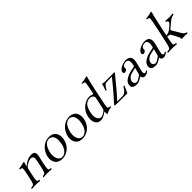

<svg xmlns="http://www.w3.org/2000/svg" viewBox="284 -1983 3278 3278"><g transform="rotate(-45 1923.5 -343.5)"><path d="M247.6 -340.8Q334 -418.5 431.2 -418.9Q486.3 -418 504.9 -386.2Q518.1 -358.9 506.3 -301.3Q503.4 -287.1 495.6 -257.8Q476.1 -180.2 462.9 -104Q452.1 -41.5 464.8 -29.3Q474.6 -21 508.8 -18.1Q514.6 -6.8 503.9 4.9Q485.4 4.4 458.5 2.4Q427.7 0 407 0Q386.2 0 356 2.4Q328.1 4.4 310.1 4.9Q304.2 -6.3 314.9 -18.1Q355 -22 366.2 -34.7Q378.4 -49.8 392.1 -104Q413.1 -188 427.7 -271Q437.5 -327.6 434.6 -340.8Q434.1 -343.3 433.1 -345.2Q420.4 -376.5 389.6 -378.9Q333.5 -378.9 269.5 -335.9Q259.8 -329.1 251.5 -323.2Q233.4 -305.7 227.1 -283.2Q210.9 -222.7 189 -104Q177.2 -41.5 188 -29.3Q196.8 -21 228 -18.1Q233.9 -6.3 223.1 4.9Q204.6 4.4 179.7 2.4Q152.3 0 132.8 0Q109.9 0 74.7 2.4Q45.9 4.4 28.8 4.9Q22.9 -6.8 33.7 -18.1Q79.6 -22 92.3 -34.2Q106.4 -49.3 119.1 -104Q147.9 -224.6 163.1 -312Q170.9 -357.4 157.2 -367.2Q147 -373.5 115.2 -377Q114.3 -388.7 116.7 -394Q203.6 -405.8 248.5 -420.9Q259.3 -419.4 258.8 -414.1Q258.3 -413.1 238.3 -340.8Q235.8 -330.6 242.7 -336.4Q245.1 -338.4 247.6 -340.8Z M606.4 -194.8Q627.4 -290 692.9 -352.1Q765.1 -418.5 856 -418.9Q978 -418.9 1008.3 -318.8Q1023.4 -267.1 1010.3 -204.1Q988.3 -104.5 914.1 -43.9Q846.2 9.8 762.7 9.8Q652.3 9.8 615.2 -77.1Q593.3 -130.4 606.4 -194.8ZM836.9 -396Q751.5 -396 706.1 -280.3Q694.3 -250 687 -216.8Q670.4 -138.2 695.8 -75.7Q722.2 -14.2 781.7 -13.2Q834 -13.2 877.9 -64.9Q913.6 -108.4 927.7 -173.8Q957.5 -314.9 901.4 -371.1Q875.5 -395.5 836.9 -396Z M1095.2 -194.8Q1116.2 -290 1181.6 -352.1Q1253.9 -418.5 1344.7 -418.9Q1466.8 -418.9 1497.1 -318.8Q1512.2 -267.1 1499 -204.1Q1477.1 -104.5 1402.8 -43.9Q1335 9.8 1251.5 9.8Q1141.1 9.8 1104 -77.1Q1082 -130.4 1095.2 -194.8ZM1325.7 -396Q1240.2 -396 1194.8 -280.3Q1183.1 -250 1175.8 -216.8Q1159.2 -138.2 1184.6 -75.7Q1210.9 -14.2 1270.5 -13.2Q1322.8 -13.2 1366.7 -64.9Q1402.3 -108.4 1416.5 -173.8Q1446.3 -314.9 1390.1 -371.1Q1364.3 -395.5 1325.7 -396Z M1852.5 -107.9Q1897.5 -309.1 1897 -309.1Q1903.8 -341.3 1895.5 -356Q1894 -358.9 1892.1 -360.8Q1868.7 -394.5 1819.3 -395Q1756.8 -393.6 1715.3 -347.2Q1678.7 -306.2 1658.2 -210.9Q1634.8 -101.6 1681.2 -48.8Q1702.6 -25.4 1730 -24.9Q1769 -25.9 1829.6 -70.8Q1846.2 -83.5 1851.6 -105Q1852.5 -106.9 1852.5 -107.9ZM1828.6 -47.9Q1744.1 9.8 1697.3 9.8Q1605 9.8 1579.6 -73.7Q1564.5 -125 1578.6 -193.8Q1601.1 -294.9 1680.2 -360.8Q1754.4 -418.5 1835.4 -418.9Q1853.5 -418.9 1904.8 -402.8Q1906.7 -402.3 1907.7 -401.9Q1916.5 -403.8 1918.9 -411.1Q1918.9 -412.1 1952.1 -576.2Q1962.4 -636.7 1951.2 -646.5Q1943.4 -651.9 1907.7 -653.8Q1901.9 -663.1 1905.8 -672.9Q1984.9 -679.2 2035.6 -696.8Q2037.6 -697.8 2039.1 -698.2Q2049.3 -698.2 2049.3 -692.4Q2049.3 -690.4 2048.8 -689Q2048.8 -689 2026.4 -601.1Q2025.9 -599.6 2025.9 -599.1Q1997.6 -487.8 1930.2 -152.3Q1924.8 -124.5 1922.9 -113.8Q1915 -69.3 1930.2 -57.1Q1943.8 -46.9 1978 -43.9Q1982.4 -35.6 1974.6 -28.8Q1899.9 -19.5 1856.4 9.8Q1844.2 11.7 1838.4 9.8Q1838.4 9.8 1838.9 -35.6Q1839.8 -42.5 1840.6 -47.1Q1841.3 -51.8 1837.4 -51.8Q1833 -50.8 1828.6 -47.9Z M2149.4 -418.9Q2154.8 -418 2163.6 -415Q2182.6 -408.7 2203.1 -409.2H2364.3Q2383.8 -409.2 2415 -410.6Q2423.3 -411.1 2424.8 -411.1Q2434.1 -409.7 2434.1 -403.8Q2432.6 -396.5 2411.6 -371.1Q2410.2 -369.6 2409.7 -369.1Q2217.3 -134.8 2154.8 -66.9Q2131.3 -41.5 2111.8 -22H2244.1Q2290.5 -22 2329.6 -70.8Q2339.8 -84 2354.5 -105L2374.5 -132.8Q2384.8 -132.3 2391.1 -127Q2364.3 -52.7 2333.5 2.9L2052.2 0Q2031.7 -1 2032.7 -11.2Q2035.6 -20 2045.9 -30.8Q2157.2 -147.9 2350.6 -387.2L2219.7 -383.8Q2168.9 -382.8 2123.5 -289.1Q2122.6 -287.6 2122.1 -287.1Q2110.8 -285.2 2102.1 -290Q2131.3 -366.2 2142.1 -413.1Q2144 -417 2149.4 -418.9Z M2734.9 -211.9 2648.9 -191.9Q2562.5 -171.9 2536.6 -108.9Q2533.2 -100.1 2531.7 -91.8Q2524.4 -56.2 2549.8 -33.7Q2566.4 -20 2590.3 -20Q2613.8 -20 2679.7 -65.9Q2684.6 -69.3 2687 -70.8Q2701.2 -81.1 2705.1 -95.2ZM2694.8 -45.9H2692.9L2670.4 -30.8Q2615.2 5.4 2578.1 8.8Q2567.4 9.8 2555.7 9.8Q2450.7 9.8 2454.6 -67.4Q2455.1 -77.6 2457.5 -87.9Q2472.7 -159.7 2574.2 -201.2Q2606.4 -214.4 2643.1 -222.2L2737.3 -242.2Q2742.2 -244.6 2747.1 -263.2Q2772 -379.4 2714.8 -395Q2707.5 -397 2700.2 -397Q2647 -397 2623 -369.6Q2616.2 -360.8 2613.8 -352.1Q2611.3 -339.4 2611.8 -333Q2613.3 -326.2 2611.3 -315.9Q2607.4 -298.3 2584.5 -285.6Q2571.8 -279.3 2559.1 -278.8Q2531.2 -278.8 2528.8 -304.7Q2528.3 -311.5 2529.8 -317.9Q2538.6 -358.9 2604 -391.6Q2659.2 -418.5 2712.9 -418.9Q2853.5 -418.9 2815.4 -259.3Q2814.9 -257.3 2814.5 -256.8L2779.3 -115.2Q2762.7 -47.9 2781.2 -35.2Q2789.6 -30.3 2801.3 -29.8Q2813 -29.8 2829.1 -43.5Q2832 -45.9 2834 -45.9Q2841.8 -45.9 2844.7 -37.6Q2845.2 -34.7 2845.2 -33.2Q2843.8 -25.4 2815.9 -8.8Q2784.2 9.8 2754.9 9.8Q2700.2 9.3 2694.8 -45.9Z M3188.5 -211.9 3102.5 -191.9Q3016.1 -171.9 2990.2 -108.9Q2986.8 -100.1 2985.4 -91.8Q2978 -56.2 3003.4 -33.7Q3020 -20 3043.9 -20Q3067.4 -20 3133.3 -65.9Q3138.2 -69.3 3140.6 -70.8Q3154.8 -81.1 3158.7 -95.2ZM3148.4 -45.9H3146.5L3124 -30.8Q3068.8 5.4 3031.7 8.8Q3021 9.8 3009.3 9.8Q2904.3 9.8 2908.2 -67.4Q2908.7 -77.6 2911.1 -87.9Q2926.3 -159.7 3027.8 -201.2Q3060.1 -214.4 3096.7 -222.2L3190.9 -242.2Q3195.8 -244.6 3200.7 -263.2Q3225.6 -379.4 3168.5 -395Q3161.1 -397 3153.8 -397Q3100.6 -397 3076.7 -369.6Q3069.8 -360.8 3067.4 -352.1Q3064.9 -339.4 3065.4 -333Q3066.9 -326.2 3064.9 -315.9Q3061 -298.3 3038.1 -285.6Q3025.4 -279.3 3012.7 -278.8Q2984.9 -278.8 2982.4 -304.7Q2981.9 -311.5 2983.4 -317.9Q2992.2 -358.9 3057.6 -391.6Q3112.8 -418.5 3166.5 -418.9Q3307.1 -418.9 3269 -259.3Q3268.6 -257.3 3268.1 -256.8L3232.9 -115.2Q3216.3 -47.9 3234.9 -35.2Q3243.2 -30.3 3254.9 -29.8Q3266.6 -29.8 3282.7 -43.5Q3285.6 -45.9 3287.6 -45.9Q3295.4 -45.9 3298.3 -37.6Q3298.8 -34.7 3298.8 -33.2Q3297.4 -25.4 3269.5 -8.8Q3237.8 9.8 3208.5 9.8Q3153.8 9.3 3148.4 -45.9Z M3407.2 -103Q3431.6 -206.5 3463.4 -355Q3498 -518.1 3507.8 -576.2Q3517.1 -633.3 3504.9 -644.5Q3495.1 -651.9 3463.4 -653.8Q3459 -661.1 3464.4 -672.9Q3543.5 -679.2 3594.2 -696.8Q3596.2 -697.8 3597.7 -698.2Q3608.9 -698.2 3608.9 -692.4Q3608.9 -690.4 3608.9 -689Q3608.9 -689 3585.9 -601.1Q3585.4 -599.6 3585.4 -599.1Q3556.6 -474.6 3525.9 -329.1Q3514.6 -277.3 3503.9 -223.1Q3552.2 -230 3589.8 -252.9Q3631.8 -280.3 3682.6 -331.1Q3698.7 -346.7 3696.8 -367.7Q3694.3 -388.2 3665.5 -390.6Q3664.1 -390.6 3663.1 -391.1Q3657.2 -402.8 3668 -414.1Q3683.1 -413.6 3709 -411.6Q3741.7 -409.2 3761.2 -409.2Q3779.8 -409.2 3805.7 -411.6Q3829.6 -413.6 3845.2 -414.1Q3851.1 -402.3 3840.3 -391.1Q3783.7 -384.8 3729 -336.9L3626.5 -251Q3621.6 -246.1 3620.6 -241.2Q3620.1 -236.3 3624.5 -228L3717.3 -69.8Q3744.6 -23.9 3788.1 -18.1Q3793.9 -6.3 3783.2 4.9Q3770.5 4.4 3749 2.4Q3721.2 0 3705.1 0Q3702.1 0 3658.2 4.4Q3654.3 4.9 3651.4 4.9Q3648.9 3.4 3648.4 0Q3645.5 -33.2 3626 -69.8L3576.7 -163.1Q3561.5 -191.9 3535.2 -197.3Q3521 -199.7 3499 -200.2Q3486.3 -136.7 3480 -103Q3468.3 -41 3481 -28.8Q3491.2 -20 3531.2 -18.1Q3537.1 -6.3 3526.4 4.9Q3508.3 4.4 3479 2.4Q3443.8 0 3421.1 0Q3398.4 0 3362.3 2.4Q3332.5 4.4 3314.9 4.9Q3309.1 -6.8 3319.8 -18.1Q3366.7 -20.5 3379.9 -33.2Q3394 -48.8 3407.2 -103Z"/></g></svg>

Font: Linux Libertine Display Slanted O
Style: Slanted
Weight: 400
Designer: Philipp H. Poll
Foundry: Philipp H. Poll
Version: Version 5.0.9